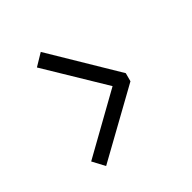

<svg xmlns="http://www.w3.org/2000/svg" viewBox="-137 -772 873 873"><g transform="rotate(-30 300.0 -336.0)"><path d="M182 -635 131.5 -582.5 387 -337 131.5 -89 180 -37 468.5 -315.5V-358Z"/></g></svg>

Font: Kode
Style: Regular
Weight: 400
Monospace: yes
Designer: Isa Ozler
Foundry: Kadena LLC
Version: Version 1.000;gftools[0.9.28]